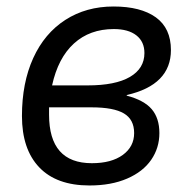

<svg xmlns="http://www.w3.org/2000/svg" viewBox="-20 -564 578 594"><path d="M332 -474.1Q257.8 -474.1 208.7 -429.4Q159.7 -384.8 141.1 -299.8H251Q336.9 -299.8 381.8 -325.9Q426.8 -352.1 426.8 -399.9Q426.8 -435.1 401.9 -454.6Q377 -474.1 332 -474.1ZM131.8 -231.9V-209Q131.8 -59.1 264.2 -59.1Q324.7 -59.1 359.9 -84.7Q395 -110.4 395 -152.3Q395 -194.3 363.3 -213.1Q331.5 -231.9 263.2 -231.9ZM508.8 -409.2Q508.8 -301.3 372.1 -270V-268.1Q425.8 -253.9 449.5 -226.1Q473.1 -198.2 473.1 -152.3Q473.1 -106.4 447.8 -69.6Q422.4 -32.7 373.3 -11.5Q324.2 9.8 256.8 9.8Q154.8 9.8 101.3 -46.4Q47.9 -102.5 47.9 -205.1Q47.9 -307.6 82.8 -384.3Q117.7 -460.9 182.1 -502.4Q246.6 -543.9 331.1 -543.9Q415.5 -543.9 462.2 -510.3Q508.8 -476.6 508.8 -409.2Z"/></svg>

Font: OpenSans-Italic
Style: Italic
Weight: 400
Italic angle: -12°
Foundry: Ascender Corporation
Version: Version 1.10